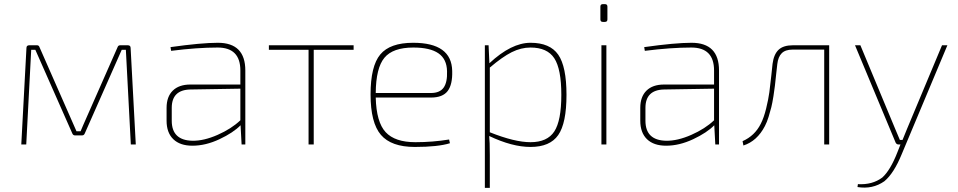

<svg xmlns="http://www.w3.org/2000/svg" viewBox="-20 -699 4633 929"><path d="M562 -480H598Q612 -480 612 -467L637 0H613L589 -458H569L390 -53Q386 -44 378 -44H342Q334 -44 330 -53L151 -458H131L107 0H83L108 -467Q108 -480 122 -480H159Q168 -480 171 -471L321 -130Q341 -86 350 -64H370Q372 -69 382.5 -93.5Q393 -118 399 -131L549 -471Q552 -480 562 -480Z M808 -453 805 -471Q954 -492 1034 -492Q1167 -492 1167 -358V0H1149L1144 -93Q1109 -57 1042 -25.5Q975 6 911 6Q851 6 818.5 -25.5Q786 -57 786 -115V-177Q786 -231 816 -260.5Q846 -290 901 -290H1143V-358Q1143 -469 1033 -469Q934 -469 808 -453ZM811 -177V-115Q811 -20 911 -18Q966 -17 1033 -46.5Q1100 -76 1143 -117V-270L901 -266Q811 -264 811 -177Z M1691 -458H1498V0H1473V-458H1281V-480H1691Z M2065 -227H1798Q1801 -108 1846 -59.5Q1891 -11 1990 -11Q2073 -11 2153 -24L2157 -6Q2099 12 1987 12Q1873 12 1823 -46.5Q1773 -105 1773 -242Q1773 -379 1820 -435.5Q1867 -492 1979 -492Q2165 -492 2168 -356Q2170 -290 2146 -258.5Q2122 -227 2065 -227ZM1798 -249H2065Q2108 -249 2126.5 -275Q2145 -301 2143 -354Q2142 -413 2101.5 -441Q2061 -469 1980 -469Q1881 -469 1840 -419.5Q1799 -370 1798 -249Z M2344 -480 2348 -393Q2454 -492 2547 -492Q2641 -492 2681 -434.5Q2721 -377 2721 -240Q2721 -103 2681 -45.5Q2641 12 2547 12Q2458 12 2347 -41Q2350 -16 2350 51V210H2326V-480ZM2350 -372V-59Q2470 -11 2547 -11Q2628 -11 2662 -63Q2696 -115 2696 -240Q2696 -365 2662 -417Q2628 -469 2547 -469Q2501 -469 2456 -446.5Q2411 -424 2350 -372Z M2897 -679H2907Q2919 -679 2919 -667V-605Q2919 -593 2907 -593H2897Q2885 -593 2885 -605V-667Q2885 -679 2897 -679ZM2914 0H2890V-480H2914Z M3100 -453 3097 -471Q3246 -492 3326 -492Q3459 -492 3459 -358V0H3441L3436 -93Q3401 -57 3334 -25.5Q3267 6 3203 6Q3143 6 3110.5 -25.5Q3078 -57 3078 -115V-177Q3078 -231 3108 -260.5Q3138 -290 3193 -290H3435V-358Q3435 -469 3325 -469Q3226 -469 3100 -453ZM3103 -177V-115Q3103 -20 3203 -18Q3258 -17 3325 -46.5Q3392 -76 3435 -117V-270L3193 -266Q3103 -264 3103 -177Z M3992 -480V0H3968V-459H3815Q3780 -459 3762.5 -441.5Q3745 -424 3741 -389Q3740 -380 3735.5 -340Q3731 -300 3729.5 -284.5Q3728 -269 3722.5 -234.5Q3717 -200 3712 -180Q3707 -160 3699 -134Q3691 -108 3681 -89Q3643 -16 3577 5L3573 -16Q3632 -42 3661 -100Q3676 -129 3687 -174Q3698 -219 3702.5 -252.5Q3707 -286 3712 -333.5Q3717 -381 3718 -390Q3724 -436 3747 -458Q3770 -480 3817 -480Z M4564 -480 4343 47Q4305 140 4259 178Q4202 218 4129 206L4131 192Q4201 196 4249 160Q4288 125 4322 38L4337 0H4327Q4319 0 4314 -8L4117 -480H4143L4312 -74L4334 -22H4347L4369 -76L4538 -480Z"/></svg>

Font: Exo 2.0 Thin
Style: Regular
Weight: 250
Designer: Natanael Gama
Version: Version 1.001;PS 001.001;hotconv 1.0.70;makeotf.lib2.5.58329